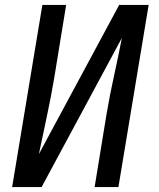

<svg xmlns="http://www.w3.org/2000/svg" viewBox="-20 -755 640 775"><path d="M29 0 151 -735H247L199 -441Q186 -364 169.5 -287Q153 -210 137 -133L461 -735H580L458 0H362L410 -294Q423 -371 440 -448Q457 -525 472 -602L148 0Z"/></svg>

Font: Iosevka SS04 Medium Extended
Style: Italic
Weight: 500
Width: 7
Italic angle: -9°
Monospace: yes
Designer: Belleve Invis
Foundry: Belleve Invis
Version: Version 19.0.0; ttfautohint (v1.8.4)